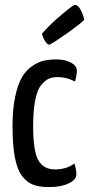

<svg xmlns="http://www.w3.org/2000/svg" viewBox="-20 -752 363 782"><path d="M182 -570Q174 -570 166 -581Q158 -592 154 -604L151 -615Q182 -651 230 -691.5Q278 -732 285 -732Q298 -732 308.5 -712Q319 -692 323 -671Q310 -657 259 -620.5Q208 -584 182 -570ZM293 -465Q293 -443 285 -420Q253 -438 214 -438Q194 -438 179 -431.5Q164 -425 148 -406Q132 -387 123.5 -344.5Q115 -302 115 -239Q115 -137 136 -99.5Q157 -62 204 -62Q251 -62 283 -86Q291 -62 291 -41Q291 -20 259.5 -5Q228 10 180 10Q141 10 115.5 0.5Q90 -9 70 -35Q50 -61 40.5 -111Q31 -161 31 -239Q31 -308 42 -359Q53 -410 70 -438.5Q87 -467 112 -483.5Q137 -500 159.5 -505Q182 -510 210 -510Q245 -510 269 -497Q293 -484 293 -465Z"/></svg>

Font: Yanone Kaffeesatz
Style: Regular
Weight: 400
Designer: Yanone (Cyrillic: Daniel Pouzeot)
Foundry: Yanone
Version: Version 1.003;PS 001.003;hotconv 1.0.88;makeotf.lib2.5.64775